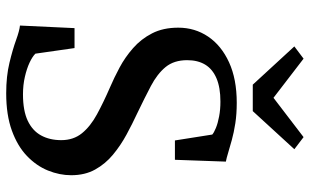

<svg xmlns="http://www.w3.org/2000/svg" viewBox="-214 -798 1024 635"><g transform="rotate(90 297.5 -480.0)"><path d="M288 11Q231.5 11 187 0.2Q142.5 -10.5 111.5 -21.8Q80.5 -33 64 -34.5L72.5 -215H138.5L157 -85.5Q167 -75.5 186.8 -66.2Q206.5 -57 233.5 -50.8Q260.5 -44.5 291.5 -44.5Q345.5 -44.5 378.8 -60.2Q412 -76 427.5 -104.5Q443 -133 443 -171Q443 -211.5 420.2 -239.5Q397.5 -267.5 358 -289Q318.5 -310.5 268 -332.5Q237.5 -345.5 203.2 -363.8Q169 -382 138.8 -408.5Q108.5 -435 89.8 -471.5Q71 -508 71 -558Q71 -613 100.5 -656.8Q130 -700.5 185.5 -726Q241 -751.5 319.5 -751.5Q356.5 -751.5 387.2 -746.8Q418 -742 442.5 -735.2Q467 -728.5 485 -723Q503 -717.5 514 -715.5L508 -547H444L424.5 -670.5Q418.5 -676 402.8 -682.5Q387 -689 364.5 -693.2Q342 -697.5 315.5 -697.5Q269 -697.5 238.5 -684.5Q208 -671.5 193.2 -647Q178.5 -622.5 178.5 -587.5Q178.5 -544 201.2 -516.2Q224 -488.5 264 -467.5Q304 -446.5 354 -422.5Q388.5 -406.5 424.5 -387Q460.5 -367.5 491 -342.2Q521.5 -317 540.2 -283.2Q559 -249.5 559 -204Q559 -165.5 543.5 -127.2Q528 -89 495.5 -57.8Q463 -26.5 411.5 -7.8Q360 11 288 11ZM259.5 -804.5 133 -942 173.5 -972.5 303 -873 433 -972.5 473 -942 347 -804.5Z"/></g></svg>

Font: Merriweather Medium
Style: Regular
Weight: 500
Version: Version 2.100